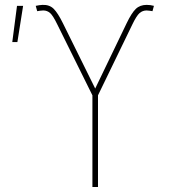

<svg xmlns="http://www.w3.org/2000/svg" viewBox="-20 -751 689 771"><path d="M351.1 0V-368.2L210.4 -652.3Q192.9 -688.5 181.2 -698.7Q169.4 -709 153.8 -709Q147.5 -709 141.4 -708Q135.3 -707 129.4 -706.1L123.5 -727.5Q131.3 -729 137.9 -730.2Q144.5 -731.4 150.9 -731.4Q178.7 -732.4 195.6 -715.6Q212.4 -698.7 232.4 -658.2L362.3 -395.5L488.8 -658.2Q508.3 -698.7 525.1 -715.1Q542 -731.4 568.8 -731.4Q576.7 -731.4 583.5 -730.5Q590.3 -729.5 598.1 -727.5L592.3 -706.1Q585.9 -707 580.1 -708Q574.2 -709 568.8 -709Q552.7 -709 540.5 -698.5Q528.3 -688 511.2 -652.3L373.5 -368.2V0ZM29.3 -582 48.3 -727.5H72.8L49.8 -582Z"/></svg>

Font: Inter Display Thin
Style: Regular
Weight: 100
Designer: Rasmus Andersson
Foundry: rsms
Version: Version 4.000;git-a52131595